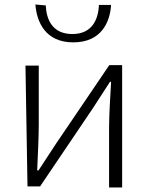

<svg xmlns="http://www.w3.org/2000/svg" viewBox="-20 -817 668 852"><path d="M102 10H158L393 -338C414 -370 447 -421 468 -454H473C469 -381 464 -308 464 -247V15H522V-528H465L229 -180C207 -146 173 -95 151 -61H145C148 -133 152 -206 152 -264V-526H93ZM137 -797C143 -720 181 -629 305 -629C430 -629 468 -719 473 -795H419C416 -729 388 -666 301 -666C214 -666 186 -728 183 -793Z"/></svg>

Font: GenEiGothic-pro-Light
Style: Regular
Weight: 300
Designer: Ryoko NISHIZUKA (kana & ideographs); Paul D. Hunt (Latin, Greek & Cyrillic); Wenlong ZHANG (bopomofo); Sandoll Communica
Foundry: Adobe Systems Incorporated; o_tamon
Version: Version 1.000.140830